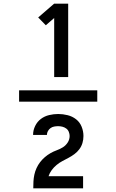

<svg xmlns="http://www.w3.org/2000/svg" viewBox="-20 -868 640 1056"><path d="M85 -309V-371H515V-309ZM278 -444V-769L232 -729L190 -772L278 -848H355V-444ZM163 168V167Q163 149 164 130Q165 111 169 92.5Q173 74 181 56.5Q189 39 200.5 24Q212 9 226.5 -3.5Q241 -16 257.5 -25.5Q274 -35 292 -41.5Q310 -48 326 -58Q342 -68 352.5 -84.5Q363 -101 363 -120Q363 -131 358.5 -142.5Q354 -154 344.5 -161Q335 -168 323.5 -171Q312 -174 300 -174Q289 -174 278 -172Q267 -170 258 -163.5Q249 -157 243.5 -147Q238 -137 238 -126H162V-127Q162 -152 173.5 -175.5Q185 -199 205 -214Q225 -229 250 -235Q275 -241 300 -241Q326 -241 352 -234.5Q378 -228 398.5 -212Q419 -196 429 -171Q439 -146 439 -120Q439 -100 433.5 -81.5Q428 -63 416.5 -47.5Q405 -32 389.5 -20.5Q374 -9 357 0Q340 9 323 18Q306 27 291 39.5Q276 52 264.5 67.5Q253 83 247 101H437V168Z"/></svg>

Font: Iosevka Aile Medium
Style: Regular
Weight: 500
Designer: Belleve Invis
Foundry: Belleve Invis
Version: Version 27.3.5; ttfautohint (v1.8.4)